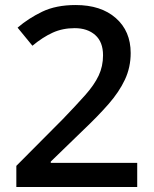

<svg xmlns="http://www.w3.org/2000/svg" viewBox="-20 -744 612 764"><path d="M526 0H45V-84L230 -270Q283 -325 319 -365.5Q355 -406 372.5 -443Q390 -480 390 -524Q390 -577 359 -604.5Q328 -632 277 -632Q229 -632 189.5 -614Q150 -596 109 -562L50 -634Q93 -671 148 -697.5Q203 -724 281 -724Q382 -724 441 -672Q500 -620 500 -533Q500 -476 477 -427Q454 -378 412 -330Q370 -282 312 -227L182 -101V-96H526Z"/></svg>

Font: Noto Sans Sora Sompeng Medium
Style: Regular
Weight: 500
Designer: Monotype Design Team. David Williams.
Foundry: Monotype Imaging Inc.
Version: Version 2.101; ttfautohint (v1.8.4.7-5d5b)